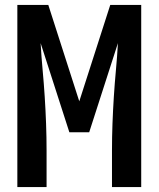

<svg xmlns="http://www.w3.org/2000/svg" viewBox="-20 -755 640 775"><path d="M50 0V-735H175L300 -346L425 -735H550V0H432V-147Q432 -201 434 -255.5Q436 -310 439.5 -364.5Q443 -419 448 -473Q453 -527 456 -581L340 -221H260L144 -581Q147 -527 152 -473Q157 -419 160.5 -364.5Q164 -310 166 -255.5Q168 -201 168 -147V0Z"/></svg>

Font: Iosevka SS04 Extended
Style: Bold
Weight: 700
Width: 7
Monospace: yes
Designer: Belleve Invis
Foundry: Belleve Invis
Version: Version 19.0.0; ttfautohint (v1.8.4)